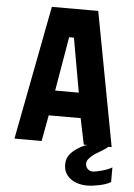

<svg xmlns="http://www.w3.org/2000/svg" viewBox="-62 -771 723 1035"><g transform="rotate(5 300.0 -253.5)"><path d="M176 -725H427L563 0H545Q537.5 8 515 22Q492.5 36 478.5 44Q463.5 53.5 448.5 69Q433.5 84.5 433.5 100Q433.5 117.5 444.8 128.8Q456 140 471.5 140Q488 140 522.5 130.5Q557 121 576.5 109V188Q553 202 514.8 210Q476.5 218 447.5 218Q415.5 218 386.5 206.8Q357.5 195.5 339.5 172.5Q321.5 149.5 321.5 116Q321.5 87.5 333.5 68.8Q345.5 50 363.5 36Q377 25.5 394.8 15.5Q412.5 5.5 430 0H412L383 -141H210L184 0H37ZM361 -277 309 -570H283L233 -277Z"/></g></svg>

Font: JuliaMono Black
Style: Regular
Weight: 900
Monospace: yes
Designer: cormullion
Foundry: corm
Version: Version 0.054; ttfautohint (v1.8.4)